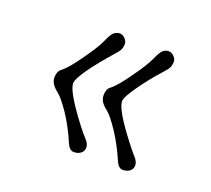

<svg xmlns="http://www.w3.org/2000/svg" viewBox="-75 -464 611 556"><g transform="rotate(20 230.5 -186.5)"><path d="M285.6 -102.5Q261.7 -138.2 247.1 -149.4Q224.6 -166 224.6 -186Q224.6 -205.1 234.9 -212.9Q245.1 -220.7 256.6 -234.4Q268.1 -248 281.2 -266.6Q313.5 -311 324.2 -335.2Q335 -359.4 342.5 -365Q350.1 -370.6 358.9 -370.6Q367.7 -370.6 375.2 -362.8Q382.8 -355 382.8 -346.7Q382.8 -330.1 372.1 -318.4Q361.3 -306.6 345.9 -288.3Q330.6 -270 316.4 -251Q280.8 -203.1 280.8 -188.5Q280.8 -162.1 343.8 -81.1Q358.9 -61.5 369.6 -49.6Q380.4 -37.6 380.4 -26.6Q380.4 -15.6 372.1 -8.8Q363.8 -2 350.3 -2Q336.9 -2 328.4 -22.5Q319.8 -43 308.6 -64Q297.4 -85 285.6 -102.5ZM134.8 -102.5Q111.3 -137.2 96.2 -148.9Q73.2 -166.5 73.2 -185.5Q73.2 -204.6 83.7 -212.6Q94.2 -220.7 105.7 -234.4Q117.2 -248 130.4 -266.6Q162.6 -311 173.1 -335.2Q183.6 -359.4 191.7 -365Q199.7 -370.6 208.3 -370.6Q216.8 -370.6 224.4 -362.8Q231.9 -355 231.9 -346.7Q231.9 -330.1 221.2 -318.4Q210.4 -306.6 195.1 -288.3Q179.7 -270 165 -251Q129.9 -204.6 129.9 -188.5Q129.9 -163.1 192.4 -81.1Q207.5 -61.5 218.5 -49.8Q229.5 -38.1 229.5 -26.9Q229.5 -15.6 221.2 -8.8Q212.9 -2 199.5 -2Q186 -2 177.5 -22.5Q168.9 -43 157.7 -64Q146.5 -85 134.8 -102.5Z"/></g></svg>

Font: Pompiere
Style: Regular
Weight: 400
Designer: Karolina Lach
Foundry: Sorkin Type Co.
Version: Version 1.002